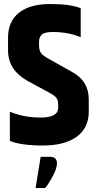

<svg xmlns="http://www.w3.org/2000/svg" viewBox="-20 -718 479 954"><path d="M228 61Q263 61 263 93Q263 118 243.5 155Q224 192 205 216H157L182 61ZM20 -531Q20 -611 74 -654.5Q128 -698 229.5 -698Q331 -698 381 -677V-533Q320 -559 242 -559Q202 -559 188 -546.5Q174 -534 174 -511V-496Q174 -468 183.5 -454.5Q193 -441 225 -424L339 -360Q421 -315 421 -225V-163Q421 -82 361 -38.5Q301 5 192.5 5Q84 5 29 -18V-163Q97 -134 183 -134Q269 -134 269 -183V-198Q269 -221 259.5 -232.5Q250 -244 224 -258L117 -316Q20 -370 20 -468Z"/></svg>

Font: Khand
Style: Bold
Weight: 700
Designer: Devanagari: Sanchit Sawaria, Jyotish Sonowal; Latin: Satya Rajpurohit
Foundry: Indian Type Foundry
Version: Version 1.101;PS 1.0;hotconv 1.0.78;makeotf.lib2.5.61930; tt